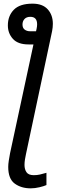

<svg xmlns="http://www.w3.org/2000/svg" viewBox="-20 -790 333 1050"><path d="M148 240Q96 240 60.5 214Q25 188 25 123Q25 108 28 88.5Q31 69 35 48L163 -547H136Q78 -547 50.5 -577.5Q23 -608 23 -651Q23 -703 55.5 -736.5Q88 -770 158 -770Q213 -770 241 -739Q269 -708 269 -660Q269 -650 268 -640.5Q267 -631 265 -620L122 53Q119 66 116.5 82Q114 98 114 112Q114 136 125 152Q136 168 165 168Q182 168 198 164.5Q214 161 234 155V222Q221 228 196 234Q171 240 148 240ZM145 -619H177L180 -632Q183 -646 183 -657Q183 -698 146 -698Q125 -698 114 -686Q103 -674 103 -656Q103 -637 115 -628Q127 -619 145 -619Z"/></svg>

Font: Noto IKEA Latin
Style: Italic
Weight: 400
Italic angle: -12°
Designer: Monotype Design Team
Foundry: Monotype Imaging Inc.
Version: Version 1.0